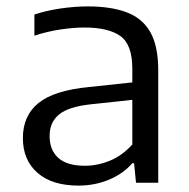

<svg xmlns="http://www.w3.org/2000/svg" viewBox="-20 -571 590 600"><path d="M225.5 9Q142.5 9 97 -31Q51.5 -71 51.5 -139.5Q51.5 -209.5 100.2 -249Q149 -288.5 258 -299L393.5 -313.5V-356Q393.5 -432 356 -458.5Q318.5 -485 244 -485Q211 -485 169.8 -479Q128.5 -473 87.5 -459.5V-525.5Q124.5 -538 169.2 -544.5Q214 -551 254 -551Q327 -551 376 -532.5Q425 -514 449.8 -470.5Q474.5 -427 474.5 -351.5V0H405L399 -61H393.5Q365 -28 320.5 -9.5Q276 9 225.5 9ZM135 -146Q135 -102 162.2 -77.5Q189.5 -53 245 -53Q285 -53 323.8 -69Q362.5 -85 393.5 -119.5V-259L263.5 -245Q194 -237.5 164.5 -213.2Q135 -189 135 -146Z"/></svg>

Font: Encode Sans SmExp
Style: Regular
Weight: 400
Width: 6
Designer: Multiple Designers
Foundry: Impallari Type
Version: Version 3.002; ttfautohint (v1.8.3) -l 8 -r 50 -G 200 -x 14 